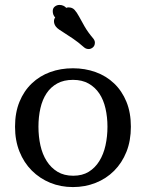

<svg xmlns="http://www.w3.org/2000/svg" viewBox="-20 -745 592 779"><path d="M276 14Q226 14 183.5 -3.5Q141 -21 109 -53Q77 -85 59 -130Q41 -175 41 -231Q41 -288 59 -332Q77 -376 109 -406.5Q141 -437 183.5 -452.5Q226 -468 276 -468Q325 -468 368 -452.5Q411 -437 443 -406.5Q475 -376 493 -332Q511 -288 511 -231Q511 -174 493 -129Q475 -84 443 -52Q411 -20 368 -3Q325 14 276 14ZM277 -32Q314 -32 340 -48Q366 -64 383 -91.5Q400 -119 408 -155Q416 -191 416 -231Q416 -270 408 -305Q400 -340 383 -365.5Q366 -391 339.5 -406Q313 -421 276 -421Q239 -421 212.5 -406.5Q186 -392 169 -366.5Q152 -341 144 -306Q136 -271 136 -231Q136 -191 144 -155Q152 -119 169.5 -91.5Q187 -64 213.5 -48Q240 -32 277 -32ZM249 -713Q252 -715 258 -715Q273 -715 282 -705.5Q291 -696 300.5 -678.5Q310 -661 323 -638Q336 -615 359 -588Q365 -580 365 -572Q365 -559 356 -552Q348 -546 340 -546Q329 -546 321 -553Q296 -575 276.5 -588Q257 -601 243 -610Q229 -619 220 -625Q211 -631 206 -638Q199 -648 199 -659Q199 -668 204 -674Q194 -684 194 -700Q194 -712 202.5 -718.5Q211 -725 221 -725Q238 -725 249 -713Z"/></svg>

Font: Milonga
Style: Regular
Weight: 400
Designer: Pablo Impallari, Brenda Gallo, Rodrigo Fuenzalida
Foundry: Pablo Impallari, Brenda Gallo, Rodrigo Fuenzalida
Version: Version 1.000; ttfautohint (v0.93) -l 8 -r 50 -G 200 -x 14 -